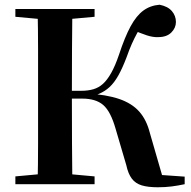

<svg xmlns="http://www.w3.org/2000/svg" viewBox="-20 -779 808 812"><path d="M45 0V-33L198 -47H226L380 -33V0ZM45 -708V-741H380V-708L226 -694H198ZM139 0Q141 -85 141 -171.5Q141 -258 141 -346V-394Q141 -481 141 -567.5Q141 -654 139 -741H286Q285 -656 284.5 -567.5Q284 -479 284 -387V-368Q284 -264 284.5 -175.5Q285 -87 286 0ZM514 -81 469 -234Q448 -308 416.5 -335Q385 -362 328 -362H221V-395H324Q352 -395 374.5 -401.5Q397 -408 415 -424Q433 -440 450 -470Q467 -500 483 -547Q508 -623 532.5 -668Q557 -713 586.5 -734.5Q616 -756 655 -759Q690 -752 707 -732Q724 -712 724 -686Q724 -661 704.5 -641.5Q685 -622 649 -622Q627 -621 601 -629.5Q575 -638 538 -654L588 -683Q571 -659 559.5 -638Q548 -617 537.5 -593.5Q527 -570 515 -536Q497 -489 480 -459Q463 -429 443.5 -411Q424 -393 400.5 -383Q377 -373 344 -366L345 -384Q430 -379 484 -360.5Q538 -342 569 -307Q600 -272 614 -216L673 -12L605 -43L761 -32V0Q733 6 706 9.5Q679 13 647 13Q606 13 579.5 5Q553 -3 537.5 -23.5Q522 -44 514 -81Z"/></svg>

Font: Noto Serif TC
Style: Bold
Weight: 700
Designer: Ryoko NISHIZUKA 西塚涼子 (kana & ideographs); Frank Grießhammer (Latin, Greek & Cyrillic); Wenlong ZHANG 张文龙 (bopomofo); San
Foundry: Adobe
Version: Version 2.002-H1;hotconv 1.1.0;makeotfexe 2.6.0